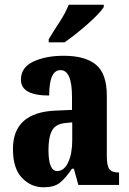

<svg xmlns="http://www.w3.org/2000/svg" viewBox="-20 -786 549 816"><path d="M165 10Q210 10 234 -9Q258 -28 286 -69H294L313 0H486V-53H483Q455 -53 444.5 -67.5Q434 -82 434 -123V-379Q434 -473 388 -511Q342 -549 250 -549Q175 -549 122 -524.5Q69 -500 69 -447Q69 -380 189 -380Q189 -488 237 -488Q286 -488 286 -374V-319L218 -316Q35 -309 35 -153Q35 -70 73.5 -30Q112 10 165 10ZM223 -59Q186 -59 186 -149Q186 -203 201 -231Q216 -259 257 -263L287 -266V-191Q287 -132 269.5 -95.5Q252 -59 223 -59ZM187 -606H254Q297 -635 351 -682.5Q405 -730 421 -756V-766H272Q259 -732 232.5 -691.5Q206 -651 187 -619Z"/></svg>

Font: Noto Serif ExtraCondensed Extra
Style: Regular
Weight: 800
Width: 3
Designer: Monotype Design Team
Foundry: Monotype Imaging Inc.
Version: Version 1.002